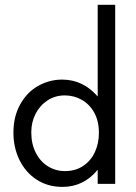

<svg xmlns="http://www.w3.org/2000/svg" viewBox="-20 -749 553 782"><path d="M62.5 -324.2Q89.8 -373.5 135.5 -399.2Q181.2 -424.8 232.9 -424.8Q318.4 -424.8 377.9 -356V-729.5H449.2V0H377.9V-57.6Q320.8 12.2 234.4 12.2Q174.8 12.2 129.4 -17.3Q84 -46.9 59.3 -97.4Q34.7 -147.9 34.7 -208.5Q34.7 -274.9 62.5 -324.2ZM126 -126.5Q144.5 -90.3 175.8 -71.3Q207 -52.2 244.1 -52.2Q287.6 -52.2 318.8 -73.2Q350.1 -94.2 366.5 -129.6Q382.8 -165 382.8 -208Q382.8 -255.9 363.8 -290.3Q344.7 -324.7 313 -342.5Q281.2 -360.4 244.1 -360.4Q204.6 -360.4 173.6 -340.1Q142.6 -319.8 125 -285.6Q107.4 -251.5 107.4 -210.4Q107.4 -162.1 126 -126.5Z"/></svg>

Font: NMS Futura Pro Book
Style: Regular
Weight: 400
Designer: Blend3rman
Version: Version 0.1